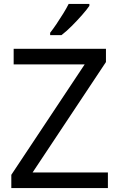

<svg xmlns="http://www.w3.org/2000/svg" viewBox="-20 -964 612 984"><path d="M533 0H38V-68L414 -634H50V-714H523V-646L147 -80H533ZM438 -934Q426 -916 401 -887.5Q376 -859 347.5 -830.5Q319 -802 295 -784H237V-796Q252 -815 269.5 -841Q287 -867 304 -894.5Q321 -922 332 -944H438Z"/></svg>

Font: Noto Sans Mandaic
Style: Regular
Weight: 400
Designer: Monotype Design Team
Foundry: Monotype Imaging Inc.
Version: Version 2.002; ttfautohint (v1.8.4.7-5d5b)